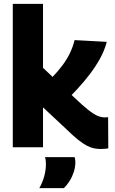

<svg xmlns="http://www.w3.org/2000/svg" viewBox="-20 -760 593 991"><path d="M500 9Q482 9 465 5.5Q448 2 428.5 -8Q409 -18 384.5 -37.5Q360 -57 328 -88L202 -206V0H46V-740H202V-410L361 -259Q407 -215 436.5 -192Q466 -169 485 -161.5Q504 -154 522 -154Q525 -154 529 -154.5Q533 -155 538 -155L539 6Q531 7 521.5 8Q512 9 500 9ZM317 -236 185 -299Q221 -331 250.5 -362Q280 -393 302.5 -423Q325 -453 340.5 -485Q356 -517 365 -553L531 -544Q520 -501 497 -459Q474 -417 443.5 -377Q413 -337 380 -301.5Q347 -266 317 -236ZM183 211Q200 181 208.5 149Q217 117 217 88Q217 77 216 68Q215 59 212 51H365Q367 57 368 63Q369 69 369 76Q369 102 361 127Q353 152 340 173Q327 194 310 211Z"/></svg>

Font: Georama ExtraCondensed Thin
Style: Bold
Weight: 700
Version: Version 1.001